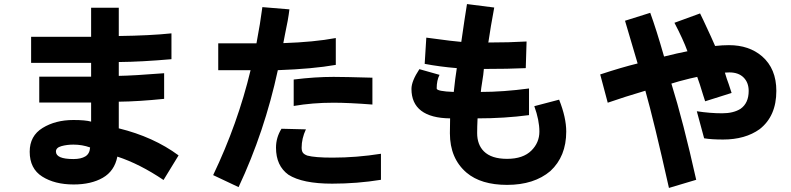

<svg xmlns="http://www.w3.org/2000/svg" viewBox="-20 -773 3888 944"><path d="M557 -3Q543 68 485.5 101Q428 134 342 134Q249 134 187.5 95Q126 56 126 -27Q126 -105 189.5 -144Q253 -183 341 -183Q400 -183 428 -175V-269H173V-396H428V-464H133V-592H428V-735H564V-596Q718 -598 823 -609V-482Q677 -469 564 -468V-400Q634 -401 787 -413V-287Q661 -274 564 -273V-142Q735 -100 858 -9L784 112Q667 33 557 -3ZM341 -62Q309 -62 282 -54.5Q255 -47 255 -28Q255 9 341 9Q378 9 399.5 -4Q421 -17 423 -48Q384 -62 341 -62Z M1346 -428Q1281 -126 1153 147L1028 88Q1149 -165 1212 -428H1053V-560H1241Q1260 -660 1270 -738L1403 -727Q1397 -676 1381 -603Q1379 -589 1373 -561Q1524 -566 1631 -586V-454Q1517 -434 1346 -428ZM1620 -268Q1516 -268 1424 -252V-382Q1528 -395 1620 -395Q1671 -395 1811 -391V-259Q1694 -268 1620 -268ZM1613 130Q1467 130 1398 86Q1337 42 1337 -47Q1337 -97 1364 -140L1484 -137Q1463 -92 1463 -47Q1463 -31 1469 -22.5Q1475 -14 1491 -8Q1528 2 1615 2Q1733 2 1853 -17V111Q1736 130 1613 130Z M2764 -126Q2764 -4 2686 68Q2606 136 2473 136Q2345 136 2274 76Q2192 6 2192 -118L2193 -191Q2099 -192 2051 -228.5Q2003 -265 2003 -336Q2003 -374 2042 -433L2141 -405Q2127 -378 2127 -338Q2127 -324 2211 -321Q2218 -389 2226 -438Q2142 -445 2068 -459L2076 -588L2099 -585Q2208 -570 2248 -567Q2266 -693 2276 -753L2410 -736Q2392 -640 2381 -564Q2484 -564 2569 -569L2565 -438Q2480 -434 2359 -434Q2357 -407 2351 -372Q2345 -335 2344 -321Q2454 -321 2581 -338V-207Q2460 -191 2328 -191Q2326 -149 2326 -119Q2326 -62 2359 -29Q2396 8 2473 8Q2552 8 2593 -33Q2632 -72 2632 -126Q2632 -182 2607 -251L2729 -283Q2764 -195 2764 -126Z M3153 -327Q3048 -296 2968 -268L2931 -407Q3037 -442 3115 -461Q3094 -530 3053 -671L3177 -710Q3207 -628 3245 -495Q3313 -512 3360 -521Q3339 -579 3296 -661L3422 -707L3438 -674Q3483 -578 3496 -547Q3532 -551 3564 -551Q3663 -551 3727 -496Q3797 -435 3797 -326Q3797 -202 3715 -138Q3644 -87 3535 -87Q3478 -87 3442 -93L3406 -226Q3471 -216 3531 -216Q3586 -216 3621 -238Q3661 -266 3661 -326Q3661 -367 3636 -392Q3611 -417 3566 -417L3544 -416Q3553 -385 3563 -359Q3565 -352 3577 -316L3447 -275Q3440 -299 3437 -306Q3419 -366 3408 -395L3372 -387Q3311 -372 3281 -362Q3339 -176 3403 111L3269 151Q3195 -179 3153 -327Z"/></svg>

Font: Gmarket Sans TTF Bold
Style: Regular
Weight: 700
Designer: Creative Director : Sungho Lee; Art Director : Kiwoong Choi; Project Manager : Sori Yang, Jongwook Yoon; Font Designer :
Foundry: Sandoll Inc.
Version: Version 1.000;hotconv 1.0.109;makeotfexe 2.5.65596